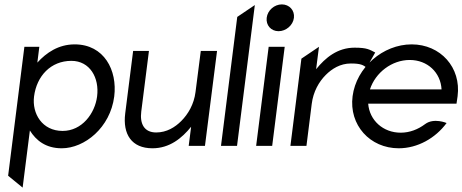

<svg xmlns="http://www.w3.org/2000/svg" viewBox="-20 -664 2105 874"><path d="M320 -462C246 -462 191 -424 150 -379L159 -451H91L17 136L83 190L116 -70C144 -25 188 11 261 11C365 11 482 -83 500 -225C515 -344 454 -462 320 -462ZM265 -68C172 -68 125 -147 135 -225C147 -318 211 -387 305 -387C389 -387 433 -310 422 -225C412 -147 353 -68 265 -68Z M586 -432 550 -148C538 -53 579 11 674 11C752 11 808 -35 850 -87L839 0H913L968 -432H894L870 -245C863 -189 836 -144 805 -113C777 -85 739 -61 691 -61C636 -61 616 -101 623 -156L658 -432Z M986 0H1059L1140 -641L1060 -587Z M1194 -583C1190 -549 1214 -522 1248 -522C1282 -522 1314 -549 1318 -583C1322 -617 1297 -644 1263 -644C1229 -644 1198 -617 1194 -583ZM1219 0 1276 -451H1203L1146 0Z M1688 -425C1662 -438 1652 -447 1594 -447C1516 -447 1461 -401 1419 -349L1432 -451L1352 -397L1302 0H1375L1399 -191C1406 -247 1432 -292 1463 -323C1491 -351 1529 -375 1577 -375C1622 -375 1633 -368 1649 -356Z M1656 -192H2058L2063 -226C2080 -357 1985 -462 1854 -462C1723 -462 1602 -357 1585 -226C1568 -95 1664 11 1795 11C1881 11 1962 -35 2013 -104C2013 -104 1955 -129 1915 -99C1883 -75 1845 -60 1804 -60C1724 -60 1662 -116 1656 -192ZM1990 -257H1664C1689 -334 1764 -391 1845 -391C1926 -391 1986 -334 1990 -257Z"/></svg>

Font: Charger
Style: It
Weight: 400
Designer: Jasper
Foundry: Cannot Into Space Fonts
Version: Version 0.98